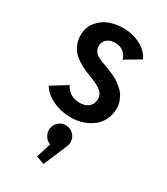

<svg xmlns="http://www.w3.org/2000/svg" viewBox="-196 -599 842 968"><g transform="rotate(30 225.0 -114.5)"><path d="M223.5 11Q165.5 11 116 -12.5Q66.5 -36 47.5 -72.5L137 -128Q148.5 -103 171.2 -89Q194 -75 223 -75Q256 -75 275.8 -91.5Q295.5 -108 295.5 -140Q295.5 -155.5 286.8 -168.5Q278 -181.5 260.8 -191.5Q243.5 -201.5 231.2 -207Q219 -212.5 198.5 -220Q177 -228 161.2 -235.5Q145.5 -243 124.8 -256.5Q104 -270 90.8 -285.2Q77.5 -300.5 68 -323.2Q58.5 -346 58.5 -373Q58.5 -418 83.5 -450.2Q108.5 -482.5 146 -497.2Q183.5 -512 227.5 -512Q286 -512 331 -487.2Q376 -462.5 392 -424.5L304.5 -372.5Q295.5 -399 276.5 -413.2Q257.5 -427.5 231.5 -427.5Q203 -427.5 184 -413.2Q165 -399 165 -371.5Q165 -356.5 172.2 -344.5Q179.5 -332.5 193 -324.5Q206.5 -316.5 216.2 -312.2Q226 -308 240.5 -303.5Q256 -298 264.2 -295Q272.5 -292 292 -283.2Q311.5 -274.5 323.5 -266.8Q335.5 -259 352 -245.5Q368.5 -232 378 -218Q387.5 -204 394.5 -184.5Q401.5 -165 401.5 -143.5Q401.5 -106.5 386.2 -76.5Q371 -46.5 345.5 -27.8Q320 -9 288.5 1Q257 11 223.5 11ZM285 119.5Q285 136.5 277 151.5L221.5 283L174 266L201.5 180.5Q182.5 174 170.8 157.2Q159 140.5 159 119.5Q159 94 177.2 75.5Q195.5 57 222 57Q248 57 266.5 75.5Q285 94 285 119.5Z"/></g></svg>

Font: League Mono Condensed Medium
Style: Regular
Weight: 500
Width: 1
Designer: Tyler Finck
Foundry: The League of Moveable Type / Tyler Finck
Version: Version 2.210